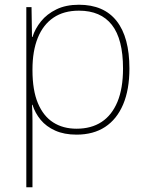

<svg xmlns="http://www.w3.org/2000/svg" viewBox="-20 -558 623 810"><path d="M313 -538Q418 -538 472 -469.5Q526 -401 526 -269Q526 -180 499.5 -117.5Q473 -55 423.5 -22.5Q374 10 303 10Q251 10 213 -7Q175 -24 151.5 -52.5Q128 -81 117 -116H115Q117 -82 117 -49.5Q117 -17 117 15V232H91V-528H113L115 -402H117Q128 -437 153 -468Q178 -499 218 -518.5Q258 -538 313 -538ZM313 -513Q249 -513 205.5 -483.5Q162 -454 139.5 -398.5Q117 -343 117 -265V-262Q117 -177 140 -122.5Q163 -68 204.5 -41.5Q246 -15 303 -15Q365 -15 408.5 -43.5Q452 -72 475.5 -128.5Q499 -185 499 -269Q499 -393 452 -453Q405 -513 313 -513Z"/></svg>

Font: Noto Sans Khmer Thin
Style: Regular
Weight: 250
Version: Version 2.003